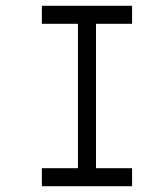

<svg xmlns="http://www.w3.org/2000/svg" viewBox="-20 -645 540 665"><path d="M437.5 0V-62.5H312.5Q312.5 -62.5 312.5 -562.5H437.5V-625H125V-562.5H250Q250 -562.5 250 -62.5H125V0Z"/></svg>

Font: CalcUnifontExMono
Style: Regular
Weight: 500
Version: Version 15.0.06